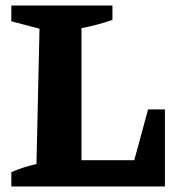

<svg xmlns="http://www.w3.org/2000/svg" viewBox="-20 -675 640 695"><path d="M516 -279H577V0H21V-52Q65 -71 112 -81L123 -571L21 -598V-655H387V-603Q336 -585 275 -573V-95H466Z"/></svg>

Font: Piazzolla
Style: Bold
Weight: 700
Designer: Juan Pablo del Peral
Foundry: Huerta Tipografica
Version: Version 1.330